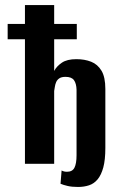

<svg xmlns="http://www.w3.org/2000/svg" viewBox="-20 -650 469 762"><path d="M289.5 92Q265.3 92 248.3 88Q231.2 84 220.2 79.3L224.5 26.5Q228.4 28.8 233.5 30.2Q238.7 31.7 245.9 31.7Q267.5 31.7 275.6 15.3Q283.8 -1 283.8 -34V-293.7Q283.1 -318.4 273.7 -331.7Q264.3 -345 240 -345Q224.4 -345 215.7 -339.3Q207 -333.5 203 -324.4Q199.1 -315.3 197.8 -306Q196.4 -296.7 195 -288.9V0H79V-494.1H10.4V-555H79V-630H195V-555H284.8V-494.1H195V-368.5Q204.7 -387 225.4 -401.1Q246 -415.2 283 -415.2Q315.9 -415.2 341.7 -405Q367.5 -394.8 382.8 -369.4Q398.1 -344 398.1 -296.9V-63.3Q398.1 -15.8 390 14.3Q381.8 44.5 367.5 61.7Q353.2 78.9 333.4 85.4Q313.5 92 289.5 92Z"/></svg>

Font: Alumni Sans Thin
Style: Regular
Weight: 100
Designer: Robert E. Leuschke
Foundry: Robert E. Leuschke
Version: Version 1.018